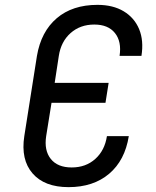

<svg xmlns="http://www.w3.org/2000/svg" viewBox="-20 -760 640 790"><path d="M262 10Q163 10 114 -46.5Q65 -103 80 -200L132 -530Q149 -630 213.5 -685Q278 -740 381 -740Q445 -740 489 -713.5Q533 -687 552.5 -640Q572 -593 562 -530H472Q481 -589 453 -624Q425 -659 368 -659Q310 -659 270.5 -624Q231 -589 222 -530L205 -419H427L414 -337H192L170 -200Q161 -141 189 -106Q217 -71 275 -71Q333 -71 372 -106Q411 -141 420 -200H510Q494 -100 429 -45Q364 10 262 10Z"/></svg>

Font: JetBrains Mono NL
Style: Italic
Weight: 400
Italic angle: -9°
Monospace: yes
Designer: Philipp Nurullin, Konstantin Bulenkov
Foundry: JetBrains
Version: Version 2.305; ttfautohint (v1.8.4.7-5d5b)